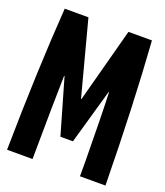

<svg xmlns="http://www.w3.org/2000/svg" viewBox="-119 -707 677 788"><g transform="rotate(20 219.0 -312.5)"><path d="M28.3 -625H131.8L217.8 -299.8H219.7L306.6 -625H409.2Q428.7 -347.7 433.6 0H322.3V-62.5Q320.3 -270.5 316.4 -365.2H314.5L246.1 -125H191.4L122.1 -365.2H120.1Q117.2 -252.9 115.2 0H3.9Q8.8 -347.7 28.3 -625Z"/></g></svg>

Font: Sudo
Style: Bold
Weight: 700
Monospace: yes
Designer: Jens Kutilek
Foundry: Jens Kutilek
Version: Version 0.040